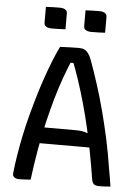

<svg xmlns="http://www.w3.org/2000/svg" viewBox="-60 -955 721 1004"><g transform="rotate(5 300.0 -453.0)"><path d="M90 -278H351Q369 -278 384 -276Q399 -274 412 -268L440 -280L444 -238L449 -194H115Q106 -194 100.5 -199Q95 -204 92.5 -213.5Q90 -223 90 -235ZM139 0Q124 1 109 2Q94 3 78 3Q68 3 60.5 0Q53 -3 48.5 -9Q44 -15 45 -24Q50 -73 58.5 -124.5Q67 -176 78 -228.5Q89 -281 103 -334Q117 -387 132 -437.5Q147 -488 163.5 -535.5Q180 -583 197 -626Q214 -669 232 -705Q258 -706 282.5 -707Q307 -708 329 -708Q348 -708 359.5 -702.5Q371 -697 380 -685Q389 -673 397 -652Q418 -595 439 -530Q460 -465 479 -393Q498 -321 514.5 -245Q531 -169 543 -90Q547 -67 551 -45Q555 -23 558 0Q543 1 528.5 2Q514 3 499 3Q487 3 478 -0.5Q469 -4 464.5 -13Q460 -22 458 -38Q448 -101 435.5 -167Q423 -233 408 -298Q393 -363 375.5 -425Q358 -487 339.5 -542.5Q321 -598 302 -645L327 -627H275L301 -645Q281 -598 262 -545.5Q243 -493 226 -433.5Q209 -374 193 -306.5Q177 -239 163.5 -162.5Q150 -86 139 0ZM140 -907Q157 -908 176 -908.5Q195 -909 212 -909Q224 -909 232.5 -906.5Q241 -904 246.5 -898Q252 -892 252 -883V-799Q234 -798 215.5 -797.5Q197 -797 179 -797Q169 -797 160 -799.5Q151 -802 145.5 -808Q140 -814 140 -823ZM348 -907Q366 -908 384.5 -908.5Q403 -909 421 -909Q432 -909 440.5 -906.5Q449 -904 454.5 -898Q460 -892 460 -883V-799Q443 -798 424 -797.5Q405 -797 387 -797Q377 -797 368 -799.5Q359 -802 353.5 -808Q348 -814 348 -823Z"/></g></svg>

Font: Rec Mono Semicasual
Style: Regular
Weight: 400
Version: Version 1.085; ttfautohint (v1.8.4.7-5d5b)